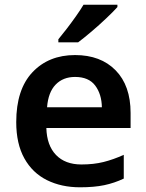

<svg xmlns="http://www.w3.org/2000/svg" viewBox="-20 -879 621 816"><path d="M299 -645Q408 -645 471.5 -580Q535 -515 535 -399V-335H177Q179 -261 218 -220.5Q257 -180 326 -180Q378 -180 420 -190.5Q462 -201 506 -221V-120Q466 -101 423 -92Q380 -83 320 -83Q241 -83 179.5 -113.5Q118 -144 83.5 -206Q49 -268 49 -360Q49 -499 118 -572Q187 -645 299 -645ZM299 -552Q248 -552 216.5 -519.5Q185 -487 180 -423H413Q412 -479 384.5 -515.5Q357 -552 299 -552ZM479 -849Q463 -831 432.5 -802Q402 -773 369 -745Q336 -717 312 -699H228V-712Q243 -730 263 -756Q283 -782 302.5 -809.5Q322 -837 335 -859H479Z"/></svg>

Font: Noto Sans Telugu UI SemiBold
Style: Regular
Weight: 600
Designer: Jelle Bosma - Monotype Design Team
Foundry: Monotype Imaging Inc.
Version: Version 2.005; ttfautohint (v1.8.4.7-5d5b)